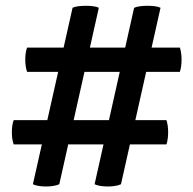

<svg xmlns="http://www.w3.org/2000/svg" viewBox="-20 -666 685 680"><path d="M96.5 -13.5Q104.5 -9.5 117 -7.5Q129.5 -5.5 143 -5.5Q156 -5.5 168.8 -7.5Q181.5 -9.5 190 -13.5L330 -638.5Q322 -642.5 309.8 -644Q297.5 -645.5 284 -645.5Q271 -645.5 258.2 -644Q245.5 -642.5 237 -638.5ZM315 -13.5Q323 -9.5 335.8 -7.5Q348.5 -5.5 361.5 -5.5Q375 -5.5 387.5 -7.5Q400 -9.5 408.5 -13.5L548.5 -638.5Q540.5 -642.5 528.2 -644Q516 -645.5 502 -645.5Q489.5 -645.5 477 -644Q464.5 -642.5 455 -638.5ZM569.5 -154.5Q575.5 -173 575.5 -197.5Q575.5 -222.5 569.5 -240.5H28.5Q22 -223.5 22 -197.5Q22 -172 28.5 -154.5ZM617 -411.5Q623 -429.5 623 -455Q623 -479.5 617 -497.5H76Q69.5 -480.5 69.5 -455Q69.5 -429 76 -411.5Z"/></svg>

Font: Signika Light
Style: Regular
Weight: 400
Version: Version 2.003;gftools[0.9.32]